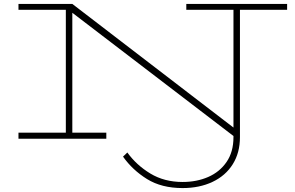

<svg xmlns="http://www.w3.org/2000/svg" viewBox="-20 -706 1501 977"><path d="M1441 -656H1201V-8Q1201 71 1164.5 129.5Q1128 188 1061.5 219.5Q995 251 909 251Q802 251 728 205Q654 159 606 91L628 70Q674 134 745 177Q816 220 909 220Q981 220 1039.5 194.5Q1098 169 1133 118Q1168 67 1168 -8V-14L348 -641V-31H521V0H74V-31H315V-656H74V-686H348L1168 -57V-656H928V-686H1441Z"/></svg>

Font: BioRhyme Expanded ExtraLight
Style: Regular
Weight: 275
Width: 7
Designer: Aoife Mooney
Foundry: Aoife Mooney Type
Version: Version 1.001